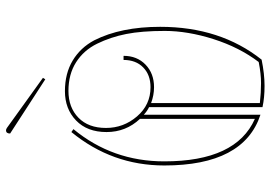

<svg xmlns="http://www.w3.org/2000/svg" viewBox="-154 -754 922 655"><g transform="rotate(-90 307.5 -426.0)"><path d="M71 -327Q71 -505 185 -644L195 -637Q85 -504 85 -327Q85 -82 230 -18V-410Q185 -458 185 -524Q185 -590 224.5 -628Q264 -666 324.5 -666Q385 -666 429 -639.5Q473 -613 498 -566Q544 -475 544 -341Q544 -136 432 5Q383 15 342.5 15Q302 15 270 8V-379Q257 -385 244 -397V1Q71 -56 71 -327ZM338 -362Q311 -362 284 -372V-1Q320 3 352 3Q384 3 424 -5Q474 -71 502 -159Q530 -247 530 -325.5Q530 -404 519.5 -457Q509 -510 486.5 -556Q464 -602 423 -628Q382 -654 325.5 -654Q269 -654 234 -620Q199 -586 199 -526Q199 -466 238.5 -420Q278 -374 338 -374Q380 -374 405.5 -399Q431 -424 431 -466H445Q445 -420 415 -391Q385 -362 338 -362ZM191 -867Q194 -867 199 -864L370 -741L365 -733L180 -853Q180 -867 191 -867Z"/></g></svg>

Font: Almendra Display
Style: Regular
Weight: 400
Designer: Ana Sanfelippo
Foundry: Ana Sanfelippo
Version: Version 1.004